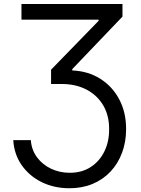

<svg xmlns="http://www.w3.org/2000/svg" viewBox="-20 -748 722 982"><path d="M47.9 -31.2H137.7Q141.1 18.1 168.9 55.9Q196.8 93.8 240.7 114.7Q284.7 135.7 336.9 135.7Q398.9 135.7 444.1 106.2Q489.3 76.7 513.9 26.4Q538.6 -23.9 538.1 -86.9Q538.6 -157.7 507.6 -209.7Q476.6 -261.7 421.9 -290Q367.2 -318.4 295.9 -318.4H241.2V-391.6L484.4 -641.6V-647.5H89.8V-727.5H606.4V-663.1L349.6 -394.5V-387.7Q430.7 -384.3 492.7 -345.2Q554.7 -306.2 589.8 -240Q625 -173.8 625 -87.9Q625 -22 604.2 33.4Q583.5 88.9 545.2 129.6Q506.8 170.4 453.6 192.6Q400.4 214.8 335 214.8Q257.3 214.8 193.8 183.8Q130.4 152.8 91.3 97.2Q52.2 41.5 47.9 -31.2Z"/></svg>

Font: GitLab Sans
Style: Regular
Weight: 400
Designer: Rasmus Andersson
Foundry: Modifications by GitLab B.V., manufactured by rsms
Version: Version 4.000;git-c8fb6b7